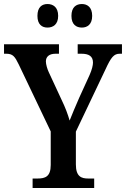

<svg xmlns="http://www.w3.org/2000/svg" viewBox="-21 -934 626 954"><path d="M386 -797C412 -797 437 -812 437 -855C437 -899 412 -914 386 -914C358 -914 334 -899 334 -855C334 -812 358 -797 386 -797ZM215 -797C242 -797 268 -812 268 -855C268 -899 242 -914 215 -914C188 -914 165 -899 165 -855C165 -812 188 -797 215 -797ZM141 0H447V-47H417C384 -47 356 -56 356 -117V-280L503 -589C531 -650 545 -667 574 -667H585V-714H365V-667H384C420 -667 441 -655 441 -623C441 -610 436 -588 424 -561L372 -447C353 -404 337 -365 325 -335C316 -366 304 -399 285 -438L221 -576C214 -591 207 -614 207 -629C207 -651 222 -667 255 -667H272V-714H-1V-667H10C43 -667 53 -653 72 -614L231 -281V-114C231 -56 203 -47 166 -47H141Z"/></svg>

Font: Noto Serif Armenian Condensed SemiBold
Style: Regular
Weight: 600
Width: 3
Designer: Monotype Design Team
Foundry: Monotype Imaging Inc.
Version: Version 2.008